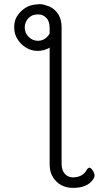

<svg xmlns="http://www.w3.org/2000/svg" viewBox="-20 -722 540 932"><path d="M210 -544Q216 -550 221 -559V-585Q221 -619 204.5 -635.5Q188 -652 167 -652Q153 -652 142 -649Q130 -645 119 -635Q100 -615 100 -588.5Q100 -562 119 -543Q138 -524 164.5 -524Q191 -524 210 -544ZM214 -487Q191 -475 161.5 -475Q132 -475 106 -491Q80 -507 64.5 -532.5Q49 -558 49 -587Q49 -616 57.5 -633.5Q66 -651 80.5 -665.5Q95 -680 113.5 -689.5Q132 -699 162 -701Q168 -702 173 -702Q188 -702 200 -697Q213 -693 221 -690Q279 -661 279 -589V72Q279 105 295 122Q311 139 333 139Q382 139 402 101Q408 92 414.5 92Q421 92 430 105.5Q439 119 439 130Q439 141 427 155Q399 190 334.5 190Q270 190 237 138Q221 113 221 76V-491Z"/></svg>

Font: Moon Stars Kai HW Light
Style: Regular
Weight: 300
Designer: GuiWonder
Version: Version 1.101